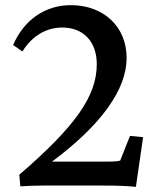

<svg xmlns="http://www.w3.org/2000/svg" viewBox="-20 -721 618 746"><path d="M55 -42 59 3C88 1 119 0 147 0H382C429 0 471 1 508 5L536 -188L485 -193L447 -97C436 -94 420 -93 402 -93H182C373 -235 472 -373 472 -496C472 -618 382 -701 255 -701C154 -701 72 -642 31 -546L67 -521C105 -582 160 -614 222 -614C306 -614 356 -557 356 -472C356 -349 276 -233 55 -42Z"/></svg>

Font: TPK Tissa Web Medium
Style: Regular
Weight: 500
Designer: Jacques Le Bailly, Suppakit Chalermlarp | Katatrad Co.,Ltd.
Foundry: Jacques Le Bailly, Cadson Demak Co.,Ltd.
Version: Version 5.000;Glyphs 3.1.2 (3151)